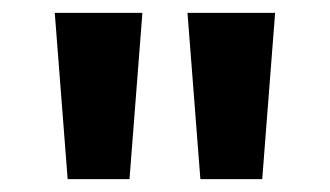

<svg xmlns="http://www.w3.org/2000/svg" viewBox="-20 -734 512 298"><path d="M201 -714 181 -456H85L65 -714ZM407 -714 387 -456H291L271 -714Z"/></svg>

Font: Noto Sans Vithkuqi
Style: Bold
Weight: 700
Version: Version 1.001; ttfautohint (v1.8.4.7-5d5b)